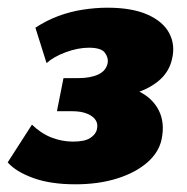

<svg xmlns="http://www.w3.org/2000/svg" viewBox="-40 -463 487 499"><path d="M156 16Q91 16 46 -0.5Q1 -17 -20 -41L43 -139Q67 -116 94 -105.5Q121 -95 150 -95Q181 -95 195.5 -105Q210 -115 212 -128Q215 -141 208.5 -151Q202 -161 186.5 -167.5Q171 -174 147 -174H108L125 -260H164Q195 -260 215.5 -269.5Q236 -279 240 -300Q242 -313 232.5 -326Q223 -339 191 -339Q163 -339 131.5 -327.5Q100 -316 81 -299L52 -391Q81 -410 112 -421.5Q143 -433 176 -438Q209 -443 239 -443Q303 -443 343.5 -425Q384 -407 400 -376.5Q416 -346 407 -309Q399 -274 370 -251Q341 -228 300 -218Q259 -208 216 -208L223 -245Q280 -245 318 -227Q356 -209 372.5 -176.5Q389 -144 380 -101Q373 -67 342.5 -40.5Q312 -14 264 1Q216 16 156 16Z"/></svg>

Font: Ysabeau Black
Style: Italic
Weight: 900
Italic angle: -12°
Version: Version 2.000;gftools[0.9.27.dev2+g8671c4b]